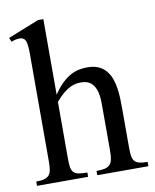

<svg xmlns="http://www.w3.org/2000/svg" viewBox="-80 -756 659 818"><g transform="rotate(-10 250.0 -347.5)"><path d="M274.4 0V-18.6Q295.9 -18.6 309.6 -21.5Q323.2 -24.4 331.5 -32.5Q339.8 -40.5 343 -54.9Q346.2 -69.3 346.2 -91.8V-258.8Q346.2 -280.8 345.9 -305.7Q345.7 -330.6 339.6 -351.8Q333.5 -373 318.6 -387.2Q303.7 -401.4 274.4 -401.4Q263.2 -401.4 251.2 -399.2Q239.3 -397 225.8 -390.1Q212.4 -383.3 197 -370.6Q181.6 -357.9 163.6 -336.9V-91.8Q163.6 -69.3 165.8 -54.9Q168 -40.5 175.3 -32.5Q182.6 -24.4 196.8 -21.5Q210.9 -18.6 234.9 -18.6V0H13.7V-18.6Q35.6 -18.6 49.1 -22.5Q62.5 -26.4 69.6 -34.9Q76.7 -43.5 79.1 -57.4Q81.5 -71.3 81.5 -91.8V-564Q81.5 -599.1 75.2 -615.2Q68.8 -631.3 48.8 -631.3Q42.5 -631.3 33.4 -629.6Q24.4 -627.9 13.7 -623.5L5.9 -641.1L140.6 -694.8H163.6V-367.7Q183.1 -397 202.1 -415Q221.2 -433.1 239.7 -443.1Q258.3 -453.1 276.4 -456.5Q294.4 -460 312 -460Q340.3 -460 359.9 -451.2Q379.4 -442.4 392.3 -427.2Q405.3 -412.1 412.6 -392.1Q419.9 -372.1 423.3 -349.9Q426.8 -327.6 427.5 -304.2Q428.2 -280.8 428.2 -258.8V-91.8Q428.2 -70.3 430.4 -56.2Q432.6 -42 439.7 -33.7Q446.8 -25.4 460 -22Q473.1 -18.6 495.6 -18.6V0Z"/></g></svg>

Font: Doulos SIL Compact
Style: Regular
Weight: 400
Designer: Walt Agee, Victor Gaultney, Peter Martin, Debbi Hosken
Foundry: SIL International
Version: Version 4.110; 2011; Maintenance release ; LnSpcTght